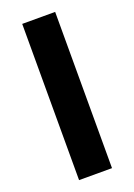

<svg xmlns="http://www.w3.org/2000/svg" viewBox="-138 -766 574 821"><g transform="rotate(-20 149.0 -355.5)"><path d="M74 0H223.9V-710.9H74Z"/></g></svg>

Font: Roboto Flex
Style: Regular
Weight: 400
Designer: Berlow after Robertson
Foundry: Google
Version: Version 3.200;gftools[0.9.32]